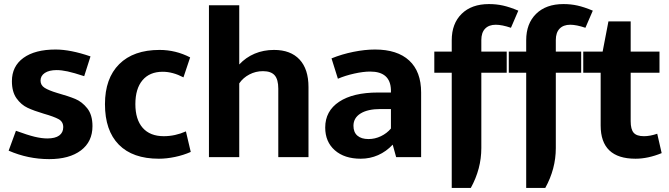

<svg xmlns="http://www.w3.org/2000/svg" viewBox="-20 -780 3323 953"><path d="M429.2 -500 397.9 -401.9Q346.2 -418.9 315.7 -425.5Q285.2 -432.1 261.2 -432.1Q224.1 -432.1 202.6 -418Q181.2 -403.8 181.2 -379.9Q181.2 -356.9 201.7 -344Q222.2 -331.1 263.2 -318.8Q320.3 -302.7 353.8 -288.8Q387.2 -274.9 413.1 -242.4Q439 -210 439 -153.8Q439 -76.7 381.6 -33.4Q324.2 9.8 224.1 9.8Q119.1 9.8 22.9 -32.2L59.1 -130.9Q116.2 -109.9 151.6 -101.3Q187 -92.8 214.8 -92.8Q253.9 -92.8 273.9 -107.4Q293.9 -122.1 293.9 -148.9Q293.9 -175.8 271 -188.5Q248 -201.2 196.8 -215.8Q148.9 -230 116.9 -244.9Q85 -259.8 62 -292Q39.1 -324.2 39.1 -377Q39.1 -451.2 96.4 -492.7Q153.8 -534.2 255.9 -534.2Q330.1 -534.2 429.2 -500Z M923.8 -495.1 890.6 -396Q837.4 -423.8 787.6 -423.8Q722.7 -423.8 687.3 -381.8Q651.9 -339.8 651.9 -263.2Q651.9 -187 688.2 -145.5Q724.6 -104 793 -104Q849.1 -104 902.8 -127.9L926.8 -25.9Q890.6 -9.8 848.6 -1Q806.6 7.8 768.6 7.8Q638.7 7.8 569.8 -62Q501 -131.8 501 -263.2Q501 -391.1 571.8 -461.7Q642.6 -532.2 772 -532.2Q852.1 -532.2 923.8 -495.1Z M1340.3 -532.2Q1422.4 -532.2 1466.8 -484.6Q1511.2 -437 1511.2 -348.1V0H1361.3V-339.8Q1361.3 -385.7 1343.3 -406.2Q1325.2 -426.8 1285.2 -426.8Q1249 -426.8 1217.8 -410.4Q1186.5 -394 1167.5 -366.2V0H1017.1V-753.9H1167.5V-460Q1200.2 -495.1 1244.1 -513.7Q1288.1 -532.2 1340.3 -532.2Z M2070.3 -320.8V0H1946.3L1929.2 -62Q1897 -27.8 1856.7 -10Q1816.4 7.8 1770.5 7.8Q1689.5 7.8 1641.8 -34.2Q1594.2 -76.2 1594.2 -147Q1594.2 -229 1663.3 -274.9Q1732.4 -320.8 1856.4 -320.8H1920.4V-334Q1917.5 -424.8 1817.4 -424.8Q1783.2 -424.8 1738.3 -414.8Q1693.4 -404.8 1657.2 -389.2L1625.5 -490.2Q1677.2 -511.2 1734.4 -522.7Q1791.5 -534.2 1841.3 -534.2Q1952.1 -534.2 2011.2 -479.5Q2070.3 -424.8 2070.3 -320.8ZM1734.4 -155.8Q1734.4 -123.5 1753.9 -106.7Q1773.4 -89.8 1809.1 -89.8Q1841.3 -89.8 1870.8 -104Q1900.4 -118.2 1920.4 -142.1V-238.8H1869.1Q1805.2 -238.8 1769.8 -216.8Q1734.4 -194.8 1734.4 -155.8Z M2222.2 -580.1Q2222.2 -663.1 2271.5 -711.4Q2320.8 -759.8 2406.7 -759.8Q2443.8 -759.8 2476.8 -752.4Q2509.8 -745.1 2552.7 -727.1L2516.1 -642.1Q2471.2 -657.2 2440.9 -657.2Q2406.7 -657.2 2387.9 -637.7Q2369.1 -618.2 2369.1 -581.1V-523.9H2495.1V-418.9H2369.1V-44.9Q2369.1 58.1 2316.9 152.8H2222.2V-418.9H2135.7V-523.9H2222.2Z M2591.8 -580.1Q2591.8 -663.1 2641.1 -711.4Q2690.4 -759.8 2776.4 -759.8Q2813.5 -759.8 2846.4 -752.4Q2879.4 -745.1 2922.4 -727.1L2885.7 -642.1Q2840.8 -657.2 2810.5 -657.2Q2776.4 -657.2 2757.6 -637.7Q2738.8 -618.2 2738.8 -581.1V-523.9H2864.7V-418.9H2738.8V-44.9Q2738.8 58.1 2686.5 152.8H2591.8V-418.9H2505.4V-523.9H2591.8Z M3134.3 7.8Q2961.4 7.8 2961.4 -157.2V-418.9H2875V-523.9H2971.2L3000 -673.8H3110.4V-523.9H3253.4V-418.9H3110.4V-178.2Q3110.4 -138.2 3125.2 -121.1Q3140.1 -104 3176.3 -104Q3207 -104 3242.2 -116.2L3264.2 -20Q3196.3 7.8 3134.3 7.8Z"/></svg>

Font: Sarala
Style: Bold
Weight: 700
Designer: Andres Torresi
Foundry: Huerta Tipografica
Version: Version 1.004;PS 001.003;hotconv 1.0.70;makeotf.lib2.5.58329